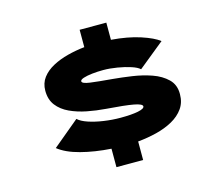

<svg xmlns="http://www.w3.org/2000/svg" viewBox="-101 -823 1051 945"><g transform="rotate(-15 425.0 -350.0)"><path d="M380 0V-94Q296 -99.5 226 -117.8Q156 -136 116 -168L251 -280.5Q267 -265 301.2 -253.5Q335.5 -242 378.2 -235.8Q421 -229.5 463 -229.5Q519.5 -229.5 552.5 -236.2Q585.5 -243 585.5 -255Q585.5 -267.5 542.8 -275.5Q500 -283.5 404.5 -290.5Q357 -294 310 -303.2Q263 -312.5 224.2 -330.5Q185.5 -348.5 162.2 -378.5Q139 -408.5 139 -453.5Q139 -492 160 -519.8Q181 -547.5 216 -566.2Q251 -585 293.8 -596Q336.5 -607 380 -611.5V-700H516V-612.5Q600.5 -606 663.2 -585.5Q726 -565 755 -542L622 -434Q610 -446 579.5 -456Q549 -466 511.5 -472.2Q474 -478.5 440.5 -478.5Q411 -478.5 384 -475.5Q357 -472.5 339.5 -466.8Q322 -461 322 -453Q322 -441 362.2 -435.5Q402.5 -430 475 -424Q519 -420 570.8 -412.5Q622.5 -405 669 -388.8Q715.5 -372.5 745.5 -343.2Q775.5 -314 775 -266.5Q775 -224 753.2 -193.5Q731.5 -163 694.5 -142.5Q657.5 -122 611.2 -110.5Q565 -99 516 -94.5V0Z"/></g></svg>

Font: Trispace SemiExpanded ExtraBold
Style: Regular
Weight: 800
Width: 6
Designer: Tyler Finck
Foundry: Etcetera Type Company
Version: Version 1.210; ttfautohint (v1.8.3)